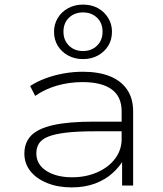

<svg xmlns="http://www.w3.org/2000/svg" viewBox="-20 -807 711 835"><path d="M291 8Q232 8 185 -11Q138 -30 112 -63Q86 -96 86 -139Q86 -187 115.5 -217.5Q145 -248 211.5 -263Q278 -278 389 -278H524V-236H392Q316 -236 266.5 -230Q217 -224 189 -212.5Q161 -201 149.5 -183Q138 -165 138 -140Q138 -92 181.5 -64Q225 -36 294 -36Q353 -36 402.5 -57.5Q452 -79 480.5 -117Q509 -155 509 -202V-323Q509 -387 465.5 -418.5Q422 -450 339 -450Q282 -450 229 -435Q176 -420 133 -390L111 -433Q140 -452 177.5 -466Q215 -480 256.5 -487.5Q298 -495 340 -495Q408 -495 456.5 -476Q505 -457 532 -418.5Q559 -380 559 -322V0H511V-116L520 -117Q502 -84 470.5 -55Q439 -26 394 -9Q349 8 291 8ZM341 -550Q305 -550 276.5 -565.5Q248 -581 231.5 -607.5Q215 -634 215 -669Q215 -702 231.5 -729Q248 -756 276.5 -771.5Q305 -787 341 -787Q378 -787 406 -771.5Q434 -756 450.5 -729Q467 -702 467 -669Q467 -634 450.5 -607.5Q434 -581 405.5 -565.5Q377 -550 341 -550ZM341 -585Q378 -585 402 -608.5Q426 -632 426 -669Q426 -707 402 -730Q378 -753 341 -753Q304 -753 280 -730Q256 -707 256 -669Q256 -632 280 -608.5Q304 -585 341 -585Z"/></svg>

Font: Nunito Sans 10pt Expanded ExtraLight
Style: Regular
Weight: 250
Width: 7
Designer: Vernon Adams
Foundry: Vernon Adams
Version: Version 3.101;gftools[0.9.27]